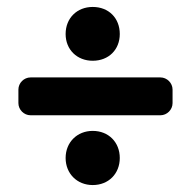

<svg xmlns="http://www.w3.org/2000/svg" viewBox="-20 -604 550 553"><path d="M247 -584C202 -584 169 -552 169 -506C169 -461 202 -429 247 -429C293 -429 325 -461 325 -506C325 -552 293 -584 247 -584ZM477 -307V-346C477 -365 461 -381 442 -381H68C49 -381 33 -365 33 -346V-307C33 -288 49 -272 68 -272H442C461 -272 477 -288 477 -307ZM247 -227C202 -227 169 -194 169 -149C169 -104 202 -71 247 -71C293 -71 325 -104 325 -149C325 -194 293 -227 247 -227Z"/></svg>

Font: Trueno
Style: RoundBd
Weight: 700
Designer: Julieta Ulanovsky, Jasper
Foundry: Julieta Ulanovsky, Cannot Into Space Fonts
Version: Version 3.001